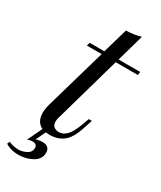

<svg xmlns="http://www.w3.org/2000/svg" viewBox="-261 -754 852 1016"><g transform="rotate(30 165.0 -246.0)"><path d="M121 -85Q118 -73 118 -63Q118 -43 130 -33Q142 -23 161 -23Q186 -23 207.5 -44.5Q229 -66 250 -123L264 -162H283L262 -99Q241 -37 207.5 -11.5Q174 14 125 14Q80 14 58 -8Q36 -30 36 -69Q36 -95 45 -126L151 -494H61L66 -514H156L200 -666Q254 -668 290 -680L243 -514H375L372 -494H237ZM74 72Q93 65 115 65Q135 65 146.5 75.5Q158 86 158 105Q158 145 119.5 166.5Q81 188 35 188Q9 188 -12.5 181.5Q-34 175 -45 166L-38 151Q-9 164 22 164Q45 164 69.5 151.5Q94 139 94 113Q94 89 66 89Q50 89 35 96L81 0H108Z"/></g></svg>

Font: Playfair Display
Style: Italic
Weight: 400
Italic angle: -14°
Designer: Claus Eggers Sørensen
Foundry: Claus Eggers Sørensen
Version: Version 1.200; ttfautohint (v1.6)